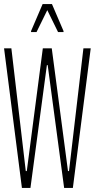

<svg xmlns="http://www.w3.org/2000/svg" viewBox="-22 -926 467 946"><path d="M86 0 -2 -688H34L105 -83H110L189 -688H233L313 -83H318L389 -688H425L337 0H294L213 -605H209L128 0ZM131 -768V-773L188 -906H234L291 -773V-768H264L211 -876L158 -768Z"/></svg>

Font: Saira Ultra Condensed Thin
Style: Regular
Weight: 100
Width: 1
Designer: Hector Gatti with collaboration of the Omnibus-Type team
Foundry: Omnibus-Type
Version: Version 1.001; ttfautohint (v1.8)